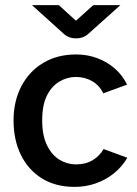

<svg xmlns="http://www.w3.org/2000/svg" viewBox="-20 -719 535 751"><path d="M272 12Q197 12 143.5 -21.5Q90 -55 61.5 -113.5Q33 -172 33 -248Q33 -323 63.5 -381.5Q94 -440 149 -473Q204 -506 278 -506Q322 -506 360.5 -491.5Q399 -477 429 -451Q459 -425 477 -388L384 -354Q369 -385 340.5 -401.5Q312 -418 277 -418Q243 -418 212.5 -400Q182 -382 163.5 -345Q145 -308 145 -248Q145 -189 164 -150.5Q183 -112 213 -94Q243 -76 277 -76Q315 -76 342.5 -92.5Q370 -109 385 -136L478 -102Q457 -66 425 -40.5Q393 -15 354 -1.5Q315 12 272 12ZM278 -569Q248 -569 228 -588L105 -699H210L277 -638L345 -699H451L327 -588Q307 -569 278 -569Z"/></svg>

Font: Atkinson Hyperlegible Next Medium
Style: Regular
Weight: 500
Designer: Elliott Scott, Megan Eiswerth, Linus Boman, Theodore Petrosky, Letters from Sweden
Foundry: Applied Design Works, Letters from Sweden
Version: Version 2.001